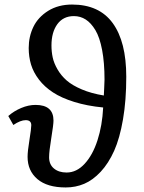

<svg xmlns="http://www.w3.org/2000/svg" viewBox="-20 -802 625 836"><path d="M116.2 -256.8Q116.2 -278.8 91.8 -278.8Q69.3 -278.8 38.1 -257.8L16.1 -296.9Q40.5 -318.4 72.3 -331.8Q104 -345.2 134.8 -345.2Q212.9 -345.2 212.9 -276.9Q212.9 -259.8 203.4 -201.4Q193.8 -143.1 193.8 -117.2Q193.8 -85.9 214.8 -68.4Q235.8 -50.8 270 -50.8Q313.5 -50.8 348.6 -88.9Q383.8 -127 404.5 -191.2Q425.3 -255.4 429.2 -334Q358.9 -340.8 303.2 -358.2Q247.6 -375.5 210.7 -399.7Q173.8 -423.8 149.7 -455.3Q125.5 -486.8 115.2 -520.8Q105 -554.7 105 -592.8Q105 -643.1 125.5 -685.3Q146 -727.5 189.9 -754.9Q233.9 -782.2 293.9 -782.2Q412.1 -782.2 470.9 -701.2Q529.8 -620.1 529.8 -467.8Q529.8 -364.7 515.6 -282.5Q501.5 -200.2 477.1 -145.5Q452.6 -90.8 418.5 -54.2Q384.3 -17.6 346.7 -1.7Q309.1 14.2 266.1 14.2Q185.5 14.2 142.8 -22.2Q100.1 -58.6 100.1 -119.1Q100.1 -143.1 108.2 -192.6Q116.2 -242.2 116.2 -256.8ZM204.1 -604Q204.1 -576.7 209.5 -551.8Q214.8 -526.9 230.5 -499.8Q246.1 -472.7 270.5 -451.4Q294.9 -430.2 336.4 -412.6Q377.9 -395 432.1 -386.2Q432.1 -391.6 433.6 -417.2Q435.1 -442.9 435.1 -455.1Q435.1 -529.3 424.6 -584.5Q414.1 -639.6 395.3 -670.9Q376.5 -702.1 353.3 -717Q330.1 -731.9 301.8 -731.9Q255.4 -731.9 229.7 -696.8Q204.1 -661.6 204.1 -604Z"/></svg>

Font: Literata Book Medium
Style: Italic
Weight: 500
Italic angle: -3°
Designer: Latin by Veronika Burian and Jose Scaglione. Greek by Irene Vlachou. Cyrillic by Vera Evstafieva
Foundry: TypeTogether
Version: Version 1.003;PS 001.003;hotconv 1.0.88;makeotf.lib2.5.64775